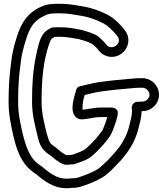

<svg xmlns="http://www.w3.org/2000/svg" viewBox="-20 -723 878 1007"><path d="M363 139C366 139 369.4 138.3 371.8 137.4C400.6 126.6 441.3 117 469.7 88.7C475.6 82.8 483.7 76 491.1 68.3L511.9 46.5C526.7 31.7 535 19.3 546.5 4.6C558.2 -9.6 565.4 -22.6 571.4 -39.2L581.4 -65.2C586.5 -79.1 589.9 -90.5 592.8 -102.8C594.6 -107.5 595.7 -113.3 595.8 -113.6C596.7 -120.1 597.1 -123.3 597.8 -128.9C600.2 -148.1 582.2 -159 564 -159H507C480.5 -159 450.2 -152 424.9 -148.8L413.4 -147.4C410.5 -161.8 415 -192.3 419.1 -207.3L424 -224.8C455 -231.9 478.5 -238.5 509.2 -243.2C545.3 -247.2 581.1 -252.9 615.7 -255.1C651.7 -257.6 684.9 -263 718 -263H727C745.9 -263 764 -244.9 764 -226C764 -207.5 746.4 -190 727 -190H718C712.1 -190 705.9 -189.6 699.2 -188.8C689.2 -188.8 686.1 -184.2 683.1 -182.4C675.3 -177.7 671 -168.2 671 -161V-160C671 -158.8 671.1 -157.1 671.3 -156.2C675.8 -126.9 665.8 -97.9 658.6 -65.5C649 -23.8 628.5 17.3 606.2 47.8C587.7 71 579.2 81.7 562.9 98.7L542.5 120.1C524.3 136.8 507.9 153.8 492.8 163.8C468.3 178.4 440.6 190.8 411.7 200.4C391.7 207.9 380.6 212.8 360.5 212C354.6 212 349.9 212.6 345.2 213.3C291.3 219.9 252.5 193.1 217.7 165.3C199.4 147.8 183.2 140 172.3 130.6C124 88.9 104.5 10 86.5 -79.7C79.4 -118.2 75 -145.5 75 -190C75 -262.3 78.8 -323.9 87.7 -386.5C87.8 -386.9 87.9 -387.6 87.9 -388C90.9 -425.1 103.1 -474.1 114.9 -510.6C135.7 -580.7 158.9 -616.1 214.8 -641.4C232 -650 246.7 -653 274 -653H301C337.1 -653 375.8 -644.8 411 -639.3C448.7 -632.5 476.6 -621.8 506.2 -608.4L525.5 -598.8C546.4 -587.3 571.6 -562.2 588.6 -542.2L595.4 -533.5C625.4 -496 565.9 -453.1 537.6 -488.5L530.6 -497.5C526.8 -502.3 522.7 -507.2 517.6 -511.7L500.4 -527C483 -543.1 467.3 -545.3 461.4 -548.7C459.7 -549.7 457.4 -550.6 455.9 -551C440.2 -555.5 423.1 -562.9 399.9 -567.5C372.6 -573 337 -580 300 -580H274C268.1 -580 260.6 -579.5 257 -579C252.3 -578.7 247.8 -577 245.1 -575.4C239.4 -572 224.5 -563.9 214.3 -553.7C185.5 -524.9 177.2 -465.3 168.6 -429.5C152.8 -352.9 148 -278.3 148 -190C148 -120.3 164.2 -63.2 176.7 -10.3C182 12.3 188.4 39.4 208 62.3C224.1 81 240.4 88.4 250.9 97.1C255.4 101 259.7 104.6 264.2 108.4L274.4 116.5C275.4 117.3 276.8 118.2 277.6 118.7C288.2 124.8 306.8 141 327 141H330C340.8 141 351.5 139 363 139ZM814 -226C814 -273.2 774.2 -313 727 -313H718C679.8 -313 644.8 -307.3 612.3 -304.9C574.7 -302.6 537.3 -296.6 502.8 -292.8C460.9 -286.5 433.6 -277.8 398.8 -270.5C390.5 -268.7 382.5 -261.9 379.9 -252.8L370.9 -220.7C367.1 -206.5 337.8 -113.4 397.6 -98.1C403.5 -96.6 409.8 -96.5 415.2 -97.2L430.5 -99.1C456.5 -101.3 474.9 -109 507 -109H542.8C540.7 -100.6 538.3 -92.9 534.6 -82.8L524.6 -56.8C518.8 -40.8 518.4 -40 507.5 -26.6C493.5 -8.8 488.6 -1 476.1 11.5L455.5 33.1C448.7 39.4 440.3 47.4 434.3 53.3C420.2 67.4 391.1 77.1 358.4 89C348.7 89.2 340.1 89.7 329.6 90.9C322.2 89 313.8 82 304.1 76.3L295.8 69.6C292.3 66.7 287.9 63 283.1 58.9C265.3 44 254.1 39.2 246 29.7C237 19.2 233.3 3.7 225.1 -22.6C212.7 -75.2 198 -128.7 198 -190C198 -276.2 202.6 -346.6 217.4 -418.5C226 -454.5 237.6 -501.9 250.3 -518.9C252.7 -520.8 259.8 -525.7 266.2 -529.7C267.2 -529.8 270.9 -530 274 -530H300C329 -530 359.8 -522.8 390.7 -518.4C406 -515.2 420.5 -509.4 439.4 -503.7C450.8 -498 463.5 -492.8 465.4 -491.3C465.6 -491 466 -490.6 466.4 -490.3L483.8 -474.8C486.1 -472.5 490 -468.2 491.4 -466.5L498.4 -457.5C513.1 -439.1 533.4 -427.9 556.6 -425.2C629.6 -416.6 683.6 -503.2 634.6 -564.5L627.4 -573.8C606.9 -598 580.5 -625.9 548.5 -643.2L527.8 -653.6C494.4 -668.7 461.9 -681.1 419.1 -688.7C385.1 -693.9 344.4 -703 301 -703H274C242.9 -703 218.7 -699.1 193.2 -686.6C123.6 -654.5 90.1 -602.2 67.1 -525.4C54.9 -487.6 41.8 -436.6 38.1 -392.8C29.1 -329.2 25 -263.6 25 -190C25 -141.8 30.1 -109.9 37.4 -70.3C55.2 18.7 73.7 111.5 139.7 168.4C156.6 183.1 173.9 192.3 183.3 201.7C183.8 202.1 184.7 203 185.4 203.5C222.2 233 275.9 272.7 352.7 262.7C356.3 262.1 357.6 262 359.5 262C388.3 262.9 410.3 254.4 428.3 247.6C459 237.3 491.3 223 519.2 206.2C543.5 190.5 562.8 171.3 578.1 155.3L598.6 133.8C618.7 114.9 629.7 98.4 645.8 78.2C673.4 40.8 695.8 -4.2 707.4 -54.5C712.4 -77.2 722.3 -105.3 722.5 -140H727C773.6 -140 814 -178.4 814 -226Z"/></svg>

Font: Smoothie
Style: Outline
Weight: 400
Foundry: Cannot Into Space Fonts
Version: Version 0.8